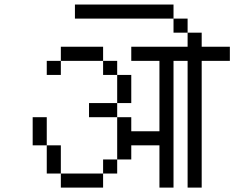

<svg xmlns="http://www.w3.org/2000/svg" viewBox="-20 -895 1040 852"><path d="M1000 -625V-687.5H875V-750H812.5V-687.5H562.5V-625H687.5V-312.5H562.5V-375H500V-187.5H437.5V-125H250V-62.5H437.5V-125H500V-187.5H562.5V-250H687.5V-62.5H750V-625H812.5V-62.5H875V-625ZM250 -125Q250 -125 250 -250H187.5Q187.5 -250 187.5 -125ZM187.5 -250Q187.5 -250 187.5 -375H125Q125 -375 125 -250ZM500 -375V-437.5H375V-375ZM500 -437.5H562.5Q562.5 -437.5 562.5 -562.5H500Q500 -562.5 500 -437.5ZM500 -562.5V-625H437.5V-562.5ZM250 -625H187.5V-562.5H250ZM250 -625H437.5V-687.5H250ZM812.5 -750V-812.5H750V-750ZM750 -812.5V-875H312.5V-812.5Z"/></svg>

Font: Unifont
Style: Regular
Weight: 500
Version: Version 15.1.04